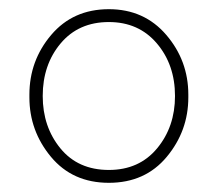

<svg xmlns="http://www.w3.org/2000/svg" viewBox="-20 -747 474 418"><path d="M44 -535V-541Q44 -615 91.5 -671Q139 -727 217 -727Q294 -727 342 -671Q390 -615 390 -541V-535Q390 -462 343 -405.5Q296 -349 217 -349Q138 -349 91 -405.5Q44 -462 44 -535ZM217 -377Q283 -377 322 -424Q361 -471 361 -538Q361 -606 321.5 -652.5Q282 -699 217 -699Q151 -699 112 -652.5Q73 -606 73 -538Q73 -471 111.5 -424Q150 -377 217 -377Z"/></svg>

Font: Sora Thin
Style: Regular
Weight: 32
Designer: Jonathan Barnbrook, Julián Moncada
Foundry: Barnbrook Fonts
Version: Version 2.000